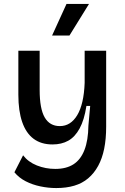

<svg xmlns="http://www.w3.org/2000/svg" viewBox="-20 -777 631 973"><path d="M265 176Q225 176 184.5 167.5Q144 159 110 141.5Q76 124 53 96L97 10Q123 44 167 61.5Q211 79 260 79Q316 79 352.5 55.5Q389 32 408 -17Q427 -66 428 -140L437 -240H418Q407 -169 383.5 -126Q360 -83 326 -64Q292 -45 246 -45Q189 -45 150.5 -73.5Q112 -102 92.5 -158.5Q73 -215 73 -297V-520H181V-321Q181 -226 206.5 -182Q232 -138 283 -138Q311 -138 333 -152Q355 -166 371.5 -193.5Q388 -221 397.5 -262Q407 -303 409 -357V-520H518V-135Q518 -73 508 -23.5Q498 26 477.5 63.5Q457 101 427 126.5Q397 152 356.5 164Q316 176 265 176ZM332 -597H244L317 -757H431Z"/></svg>

Font: Bricolage Grotesque 96pt ExtraBold Medium
Style: Regular
Weight: 500
Version: Version 1.001;gftools[0.9.33.dev8+g029e19f]